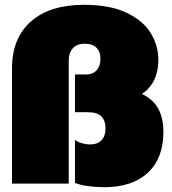

<svg xmlns="http://www.w3.org/2000/svg" viewBox="-20 -764 715 799"><path d="M292 -3V-182Q303 -173 320.5 -168Q338 -163 355 -163Q386 -163 402.5 -180.5Q419 -198 419 -229Q419 -263 401.5 -280Q384 -297 345 -297H292V-454H338Q367 -454 382.5 -472Q398 -490 398 -520Q398 -549 381.5 -565.5Q365 -582 333 -582Q299 -582 282.5 -562.5Q266 -543 266 -512V0H30V-480Q30 -605 108.5 -674.5Q187 -744 330 -744Q437 -744 506.5 -711Q576 -678 607.5 -626Q639 -574 639 -515Q639 -420 571 -373Q618 -350 639 -311Q660 -272 660 -215Q660 -106 595.5 -45.5Q531 15 414 15Q380 15 346.5 10.5Q313 6 292 -3Z"/></svg>

Font: Prompt Black
Style: Regular
Weight: 900
Designer: Katatrad Team
Foundry: CadsonDemak
Version: Version 1.001